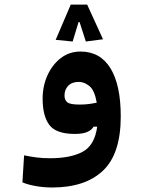

<svg xmlns="http://www.w3.org/2000/svg" viewBox="-20 -581 626 840"><path d="M208 239.3Q173.3 239.3 138.4 233.4Q103.5 227.5 78.1 216.8L85.4 98.6Q114.3 104.5 140.4 107.9Q166.5 111.3 199.2 111.3Q288.1 111.3 341.1 83.3Q394 55.2 405.3 -26.9H389.6Q381.3 -12.2 361.8 -3.7Q342.3 4.9 307.1 4.9Q225.6 4.9 196 -34.2Q166.5 -73.2 166.5 -149.9Q166.5 -204.1 187.5 -251Q208.5 -297.9 245.8 -326.7Q283.2 -355.5 332 -355.5Q418.5 -355.5 463.4 -282.2Q508.3 -209 508.3 -71.8Q508.3 92.3 430.4 165.8Q352.5 239.3 208 239.3ZM403.3 -131.8Q394 -185.5 371.6 -204.1Q349.1 -222.7 324.7 -222.7Q294.9 -222.7 278.6 -205.8Q262.2 -189 262.2 -163.1Q262.2 -143.6 274.4 -133.5Q286.6 -123.5 328.6 -123.5Q349.1 -123.5 366.7 -125.7Q384.3 -127.9 403.3 -131.8ZM361.3 -561 430.7 -409.2 355.5 -399.4 328.1 -484.4H323.7L297.9 -399.4L223.6 -406.7L289.6 -561Z"/></svg>

Font: Cascadia Code NF
Style: Bold
Weight: 700
Monospace: yes
Designer: Aaron Bell
Foundry: Saja Typeworks
Version: Version 2404.023; ttfautohint (v1.8.4)